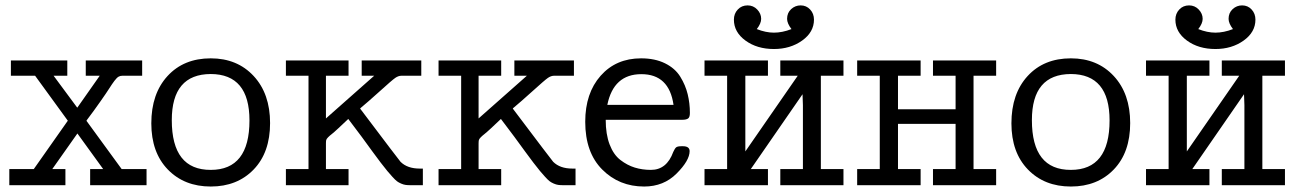

<svg xmlns="http://www.w3.org/2000/svg" viewBox="-20 -680 4764 705"><path d="M14.2 0V-59.1H104L229 -236.8L108.9 -401.9H20V-458H227.1V-401.9H176.8L263.2 -285.2H264.2L346.2 -401.9H294.9V-458H502V-401.9H429.2Q421.4 -401.9 415.3 -398.4Q409.2 -395 400.1 -383.1Q391.1 -371.1 381.6 -356Q372.1 -340.8 348.6 -307.4Q325.2 -273.9 297.9 -237.8V-235.8L426.8 -59.1H518.1V0H311V-59.1H358.9L264.2 -189.9L171.9 -59.1H220.2V0Z M535.6 -227.1Q535.6 -335.9 595.2 -400.9Q654.8 -465.8 753.9 -465.8Q851.1 -465.8 911.4 -400.9Q971.7 -335.9 971.7 -228Q971.7 -120.1 911.4 -57.6Q851.1 4.9 753.9 4.9Q656.7 4.9 596.2 -57.6Q535.6 -120.1 535.6 -227.1ZM610.8 -238.8Q610.8 -55.7 753.9 -56.2Q896 -56.2 896 -237.8Q896 -407.7 753.9 -408.2Q610.8 -407.7 610.8 -238.8Z M1029.8 0V-59.1H1112.8V-401.9H1029.8V-458H1259.8V-401.9H1176.8V-245.1L1354 -401.9H1308.1V-458H1526.9V-401.9H1454.1Q1442.9 -401.9 1431.4 -394Q1419.9 -386.2 1372.1 -342.8Q1332 -306.6 1302.7 -282.2V-280.8Q1446.8 -89.8 1450.7 -85.9Q1475.6 -61 1521 -61H1532.7V0H1486.8Q1477.1 0 1469.5 -1Q1461.9 -2 1452.9 -5.9Q1443.8 -9.8 1437.7 -14.4Q1431.6 -19 1421.1 -30.5Q1410.6 -42 1402.3 -52Q1394 -62 1377.4 -83.5Q1360.8 -105 1346.9 -124.5Q1333 -144 1307.9 -178Q1282.7 -211.9 1258.8 -243.2Q1239.7 -225.1 1222.4 -209Q1205.1 -192.9 1198 -187.5Q1190.9 -182.1 1184.8 -176Q1178.7 -169.9 1177.7 -165.5Q1176.8 -161.1 1176.8 -152.8V-59.1H1259.8V0Z M1590.3 0V-59.1H1673.3V-401.9H1590.3V-458H1820.3V-401.9H1737.3V-245.1L1914.6 -401.9H1868.7V-458H2087.4V-401.9H2014.6Q2003.4 -401.9 1991.9 -394Q1980.5 -386.2 1932.6 -342.8Q1892.6 -306.6 1863.3 -282.2V-280.8Q2007.3 -89.8 2011.2 -85.9Q2036.1 -61 2081.5 -61H2093.3V0H2047.4Q2037.6 0 2030 -1Q2022.5 -2 2013.4 -5.9Q2004.4 -9.8 1998.3 -14.4Q1992.2 -19 1981.7 -30.5Q1971.2 -42 1962.9 -52Q1954.6 -62 1938 -83.5Q1921.4 -105 1907.5 -124.5Q1893.6 -144 1868.4 -178Q1843.3 -211.9 1819.3 -243.2Q1800.3 -225.1 1783 -209Q1765.6 -192.9 1758.5 -187.5Q1751.5 -182.1 1745.4 -176Q1739.3 -169.9 1738.3 -165.5Q1737.3 -161.1 1737.3 -152.8V-59.1H1820.3V0Z M2128.9 -232.9Q2128.9 -337.9 2185.5 -401.9Q2242.2 -465.8 2334 -465.8Q2384.8 -465.8 2421.9 -447.5Q2459 -429.2 2478 -398.2Q2497.1 -367.2 2505.1 -334Q2513.2 -300.8 2513.2 -265.1Q2513.2 -249 2506.1 -244.6Q2499 -240.2 2486.3 -240.2H2204.1Q2204.1 -187 2218.5 -149.4Q2232.9 -111.8 2258.1 -92.5Q2283.2 -73.2 2310.8 -64.7Q2338.4 -56.2 2370.1 -56.2Q2428.2 -56.2 2452.1 -122.1Q2458 -135.3 2463.1 -139.2Q2468.3 -143.1 2482.9 -143.1H2487.3Q2512.2 -143.1 2512.2 -125Q2512.2 -90.8 2464.6 -43Q2417 4.9 2345.2 4.9Q2253.4 4.9 2191.2 -57.6Q2128.9 -120.1 2128.9 -232.9ZM2210 -294.9H2453.1Q2437 -407.7 2335 -407.7Q2232.9 -407.7 2210 -294.9Z M2566.9 0V-59.1H2649.9V-401.9H2566.9V-458H2799.8V-401.9H2716.8V-124L2909.2 -401.9H2845.2V-458H3077.1V-401.9H2994.1V-59.1H3077.1V0H2845.2V-59.1H2928.2V-293.9L2926.8 -334L2736.8 -59.1H2799.8V0ZM2674.8 -607.9Q2674.8 -629.9 2689 -645Q2703.1 -660.2 2725.1 -660.2Q2746.1 -660.2 2760.5 -645Q2774.9 -629.9 2774.9 -610.8Q2774.9 -593.8 2758.8 -573.2Q2792 -560.1 2821.8 -560.1Q2852.5 -560.1 2886.2 -573.2Q2870.1 -594.2 2870.1 -610.8Q2870.1 -632.8 2885 -646.5Q2899.9 -660.2 2919.9 -660.2Q2940.9 -660.2 2954.8 -645Q2968.8 -629.9 2968.8 -607.9Q2968.8 -562 2925.3 -531Q2881.8 -500 2821.8 -500Q2759.8 -500 2717.3 -531Q2674.8 -562 2674.8 -607.9Z M3127.4 0V-59.1H3210.4V-401.9H3127.4V-458H3360.4V-401.9H3277.3V-278.8H3488.8V-401.9H3405.8V-458H3637.7V-401.9H3554.7V-59.1H3637.7V0H3405.8V-59.1H3488.8V-225.1H3277.3V-59.1H3360.4V0Z M3693.8 -227.1Q3693.8 -335.9 3753.4 -400.9Q3813 -465.8 3912.1 -465.8Q4009.3 -465.8 4069.6 -400.9Q4129.9 -335.9 4129.9 -228Q4129.9 -120.1 4069.6 -57.6Q4009.3 4.9 3912.1 4.9Q3814.9 4.9 3754.4 -57.6Q3693.8 -120.1 3693.8 -227.1ZM3769 -238.8Q3769 -55.7 3912.1 -56.2Q4054.2 -56.2 4054.2 -237.8Q4054.2 -407.7 3912.1 -408.2Q3769 -407.7 3769 -238.8Z M4188 0V-59.1H4271V-401.9H4188V-458H4420.9V-401.9H4337.9V-124L4530.3 -401.9H4466.3V-458H4698.2V-401.9H4615.2V-59.1H4698.2V0H4466.3V-59.1H4549.3V-293.9L4547.9 -334L4357.9 -59.1H4420.9V0ZM4295.9 -607.9Q4295.9 -629.9 4310.1 -645Q4324.2 -660.2 4346.2 -660.2Q4367.2 -660.2 4381.6 -645Q4396 -629.9 4396 -610.8Q4396 -593.8 4379.9 -573.2Q4413.1 -560.1 4442.9 -560.1Q4473.6 -560.1 4507.3 -573.2Q4491.2 -594.2 4491.2 -610.8Q4491.2 -632.8 4506.1 -646.5Q4521 -660.2 4541 -660.2Q4562 -660.2 4575.9 -645Q4589.8 -629.9 4589.8 -607.9Q4589.8 -562 4546.4 -531Q4502.9 -500 4442.9 -500Q4380.9 -500 4338.4 -531Q4295.9 -562 4295.9 -607.9Z"/></svg>

Font: CMU Concrete
Style: Roman
Weight: 500
Version: Version 0.7.0